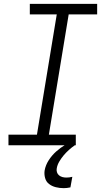

<svg xmlns="http://www.w3.org/2000/svg" viewBox="-20 -755 540 998"><path d="M24 0V-55H172L275 -680H135V-735H485V-680H337L234 -55H374V0ZM311 223Q290 223 270 218Q250 213 235 201.5Q220 190 214.5 170.5Q209 151 212 131Q217 103 233.5 77.5Q250 52 272.5 32Q295 12 320.5 -3Q346 -18 373 -28L369 0Q353 11 338 24.5Q323 38 310.5 53Q298 68 288 85Q278 102 275 120Q273 130 276 140Q279 150 287 156.5Q295 163 305 165.5Q315 168 325 168Q333 168 340.5 167Q348 166 356 164L346 219Q337 221 328 222Q319 223 311 223Z"/></svg>

Font: Iosevka Curly Light
Style: Italic
Weight: 300
Italic angle: -9°
Monospace: yes
Designer: Belleve Invis
Foundry: Belleve Invis
Version: Version 22.1.2; ttfautohint (v1.8.4)